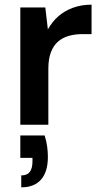

<svg xmlns="http://www.w3.org/2000/svg" viewBox="-20 -534 436 822"><path d="M67 0V-502H174L185 -408Q203 -441 230 -464.5Q257 -488 293 -501Q329 -514 372 -514V-388H333Q302 -388 275 -380.5Q248 -373 228.5 -356Q209 -339 198 -310.5Q187 -282 187 -239V0ZM71 268V217Q96 217 107.5 202Q119 187 119 157V142H67V46H171Q179 70 182 94Q185 118 185 138Q185 201 156 234.5Q127 268 71 268Z"/></svg>

Font: DM Sans 16pt SemiBold
Style: Regular
Weight: 600
Version: Version 4.004;gftools[0.9.30]